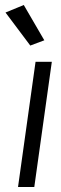

<svg xmlns="http://www.w3.org/2000/svg" viewBox="-20 -747 244 767"><path d="M52 0 122 -500H187L117 0ZM157 -586 101 -565 2 -697 75 -727Z"/></svg>

Font: Gudea
Style: Italic
Weight: 400
Version: Version 1.002